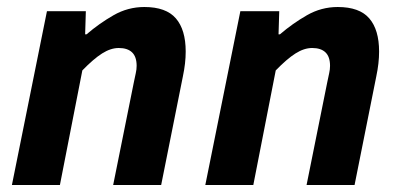

<svg xmlns="http://www.w3.org/2000/svg" viewBox="-20 -528 1144 548"><path d="M14 0 114 -496H225L223 -430H227Q263 -461 304 -484.5Q345 -508 392 -508Q454 -508 482 -475.5Q510 -443 510 -381Q510 -364 508 -346.5Q506 -329 502 -310L440 0H303L362 -293Q365 -308 367.5 -319Q370 -330 370 -340Q370 -366 357 -378.5Q344 -391 319 -391Q296 -391 271.5 -375.5Q247 -360 215 -327L151 0Z M566 0 666 -496H777L775 -430H779Q815 -461 856 -484.5Q897 -508 944 -508Q1006 -508 1034 -475.5Q1062 -443 1062 -381Q1062 -364 1060 -346.5Q1058 -329 1054 -310L992 0H855L914 -293Q917 -308 919.5 -319Q922 -330 922 -340Q922 -366 909 -378.5Q896 -391 871 -391Q848 -391 823.5 -375.5Q799 -360 767 -327L703 0Z"/></svg>

Font: Source Sans 3
Style: Bold Italic
Weight: 700
Italic angle: -11°
Designer: Paul D. Hunt
Foundry: Adobe
Version: Version 3.052;hotconv 1.1.0;makeotfexe 2.6.0